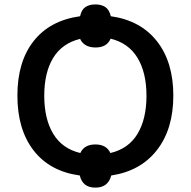

<svg xmlns="http://www.w3.org/2000/svg" viewBox="-20 -793 867 873"><path d="M481.9 -97.2Q564.5 -116.7 605.2 -184.3Q646 -252 646 -357.4Q646 -462.9 605.2 -530Q564.5 -597.2 482.9 -617.2Q466.3 -577.1 414.6 -577.1Q362.8 -577.1 344.2 -616.2Q262.2 -596.2 221.7 -529.5Q181.2 -462.9 181.2 -357.4Q181.2 -252 222.2 -184.3Q263.2 -116.7 345.2 -97.2Q362.8 -136.2 413.6 -136.2Q464.4 -136.2 481.9 -97.2ZM485.8 4.9Q471.7 60.1 413.6 60.1Q355.5 60.1 342.8 4.9Q206.5 -13.7 132.8 -108.9Q59.1 -204.1 59.1 -358.4Q59.1 -512.7 133.1 -606.4Q207 -700.2 344.2 -719.2Q350.6 -749.5 368.7 -761.2Q386.7 -772.9 413.6 -772.9Q440.4 -772.9 458.5 -761.2Q476.6 -749.5 483.9 -719.2Q619.1 -700.2 693.6 -605.5Q768.1 -510.7 768.1 -358.4Q768.1 -206.1 693.6 -110.6Q619.1 -15.1 485.8 4.9Z"/></svg>

Font: OpenSans-Semibold
Style: Regular
Weight: 600
Foundry: Ascender Corporation
Version: Version 1.10